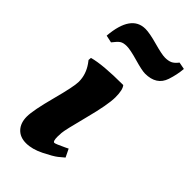

<svg xmlns="http://www.w3.org/2000/svg" viewBox="-216 -720 786 786"><g transform="rotate(45 176.5 -327.0)"><path d="M33 -533Q44 -665 126 -665Q150 -665 198.5 -651.5Q247 -638 265.5 -638Q284 -638 296.5 -643.5Q309 -649 322 -666L353 -660Q350 -624 338 -588Q320 -534 254 -534Q236 -534 189 -547.5Q142 -561 122 -561Q102 -561 91.5 -554Q81 -547 65 -526ZM183 -98Q183 -71 192 -71Q198 -71 238 -90L250 -96L267 -61Q258 -53 243 -41Q228 -29 187 -8.5Q146 12 111 12Q76 12 56 -9.5Q36 -31 36 -67.5Q36 -104 61 -197.5Q86 -291 86 -319Q86 -361 60 -398L51 -410L52 -423Q105 -438 224 -438Q237 -423 237 -380Q237 -337 211 -237.5Q185 -138 184 -120.5Q183 -103 183 -98Z"/></g></svg>

Font: Oleo Script Swash Caps
Style: Regular
Weight: 400
Designer: Soytutype
Foundry: Soytutype
Version: Version 1.002